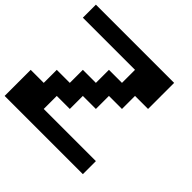

<svg xmlns="http://www.w3.org/2000/svg" viewBox="-189 -967 1157 1157"><g transform="rotate(45 389.0 -389.0)"><path d="M0 0V-222.2H111.1V-333.3H222.2V-444.4H333.3V-555.6H444.4V-666.7H0V-777.8H666.7V-555.6H555.6V-444.4H444.4V-333.3H333.3V-222.2H222.2V-111.1H666.7V0Z"/></g></svg>

Font: Pixeloid Sans
Style: Bold
Weight: 700
Monospace: yes
Designer: GGBot
Version: 0.3